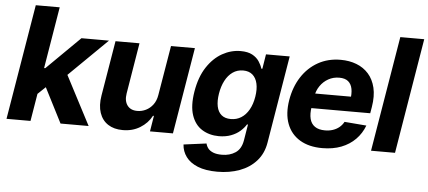

<svg xmlns="http://www.w3.org/2000/svg" viewBox="-60 -860 2688 1207"><g transform="rotate(5 1284.0 -256.5)"><path d="M161.5 -157 191.2 -338.5H213.5L423.6 -545.9H597.3L317.4 -271.1H281.4ZM-1.6 0 119.5 -727.5H270.5L149.8 0ZM339.3 0 218.2 -237.3 336.9 -344.5 516.6 0Z M936.1 -232 988.7 -545.9H1139.5L1048.6 0H903.7L919.9 -99.2H914.1Q889 -51.6 840.8 -22.1Q792.7 7.3 731.2 6.8Q676.5 6.8 638.9 -17.7Q601.3 -42.3 585.6 -88.3Q569.9 -134.4 580.5 -198L638.5 -545.9H789.8L736.7 -224.6Q729 -177 750 -148.8Q770.9 -120.6 813.9 -121.1Q841 -121.1 866.8 -133.6Q892.6 -146.1 911.4 -170.8Q930.2 -195.6 936.1 -232Z M1346.9 215.8Q1272.8 215.8 1223.4 195.8Q1174.1 175.7 1148.9 141.2Q1123.6 106.6 1120.9 63.7L1264.6 44.9Q1268.3 61.5 1279.3 75.7Q1290.4 89.8 1311.7 98.4Q1333 107 1366.6 107Q1415.9 107.2 1452.1 83.2Q1488.3 59.1 1497.3 3.3L1513.7 -96.5H1507.6Q1494 -74.2 1470.7 -53.7Q1447.4 -33.2 1414.3 -20.6Q1381.2 -7.9 1337.7 -7.6Q1276.3 -7.9 1230.7 -36.6Q1185.1 -65.2 1165.2 -124.2Q1145.4 -183.1 1160.2 -273.6Q1175.6 -366.7 1216.3 -428.7Q1256.9 -490.6 1312.4 -521.7Q1367.9 -552.7 1427.9 -552.7Q1473.5 -552.7 1501.7 -537.4Q1529.8 -522 1545 -499Q1560.3 -476.1 1566.8 -453.7H1573.2L1588.1 -545.9H1737.7L1646.1 5.7Q1634.7 75.1 1593 121.9Q1551.3 168.8 1487.8 192.3Q1424.4 215.8 1346.9 215.8ZM1403.1 -121.5Q1439.5 -121.5 1468.4 -139.7Q1497.3 -157.9 1516.8 -192.2Q1536.4 -226.5 1544.3 -274.4Q1552.1 -322.4 1544.1 -357.8Q1536.1 -393.2 1513.6 -412.8Q1491 -432.4 1454.3 -432.4Q1416.9 -432.4 1388.2 -412.2Q1359.6 -392 1341.1 -356.4Q1322.6 -320.8 1315 -274.4Q1307.5 -227.7 1314.5 -193.3Q1321.5 -158.8 1343.7 -140.1Q1365.9 -121.5 1403.1 -121.5Z M1991.4 10.5Q1906.9 10.5 1849.7 -24Q1792.5 -58.5 1768.4 -122Q1744.3 -185.4 1758.6 -272.5Q1772.6 -356.2 1813.3 -419.2Q1854.1 -482.2 1916.9 -517.5Q1979.7 -552.7 2059.3 -552.7Q2114.1 -552.7 2159.3 -535.3Q2204.6 -517.9 2235.5 -483.1Q2266.5 -448.2 2279 -396.2Q2291.4 -344.1 2279.9 -274.4L2273.1 -234.2H1812.4L1827.8 -327.5H2215.5L2140.7 -304.3Q2147.9 -346.1 2142.2 -376.4Q2136.5 -406.7 2116.6 -423.4Q2096.7 -440 2060 -440Q2022.5 -440 1991.5 -422.7Q1960.4 -405.4 1940 -375.6Q1919.5 -345.9 1913.2 -307.8L1902.4 -241.8Q1895.4 -197.7 1903.2 -166.4Q1911 -135.2 1934.9 -118.7Q1958.7 -102.1 1998.9 -102.1Q2025.8 -102.1 2048.4 -109.6Q2071.1 -117.1 2088.6 -131.4Q2106.1 -145.8 2117.1 -166.2L2255.6 -154.9Q2236.6 -104.5 2200 -67.3Q2163.5 -30.2 2111 -9.8Q2058.5 10.5 1991.4 10.5Z M2570.8 -727.5 2450.1 0H2298.7L2419.8 -727.5Z"/></g></svg>

Font: Inter Tight
Style: Italic
Weight: 400
Italic angle: -9.39999°
Designer: Rasmus Andersson
Foundry: rsms
Version: Version 3.002